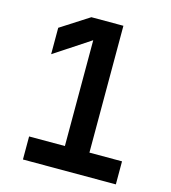

<svg xmlns="http://www.w3.org/2000/svg" viewBox="-117 -895 884 990"><g transform="rotate(15 325.0 -400.0)"><path d="M419 -800V-123H593V0H97V-123H288V-730L323 -711L97 -562V-703L248 -800Z"/></g></svg>

Font: Martian Mono SemiCondensed Medium
Style: Regular
Weight: 500
Width: 4
Designer: Roman Shamin
Foundry: Evil Martians
Version: Version 1.000